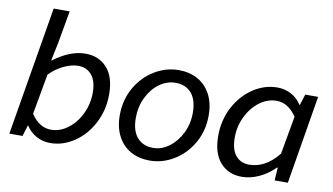

<svg xmlns="http://www.w3.org/2000/svg" viewBox="-78 -957 1988 1146"><g transform="rotate(10 916.0 -384.0)"><path d="M134 -66H131L111 0H31L162 -781H259L223 -578L201 -473H203Q304 -549 397 -549Q478 -549 527.5 -494Q577 -439 577 -333Q577 -238 535.5 -158.5Q494 -79 425.5 -33Q357 13 280 13Q233 13 195 -8.5Q157 -30 134 -66ZM479 -326Q479 -398 448 -434Q417 -470 367 -470Q326 -470 278.5 -447.5Q231 -425 194 -386L150 -141Q200 -66 271 -66Q325 -66 373 -102Q421 -138 450 -198Q479 -258 479 -326Z M661 -223Q661 -316 703.5 -390.5Q746 -465 815.5 -507Q885 -549 962 -549Q1027 -549 1077 -521.5Q1127 -494 1155.5 -440.5Q1184 -387 1184 -313Q1184 -220 1141.5 -145.5Q1099 -71 1029.5 -29Q960 13 883 13Q818 13 768 -14.5Q718 -42 689.5 -95.5Q661 -149 661 -223ZM1088 -312Q1088 -390 1053 -430.5Q1018 -471 956 -471Q904 -471 858.5 -438Q813 -405 785.5 -348Q758 -291 758 -224Q758 -146 793.5 -105.5Q829 -65 890 -65Q941 -65 986.5 -98.5Q1032 -132 1060 -188.5Q1088 -245 1088 -312Z M1261 -204Q1261 -299 1302.5 -378Q1344 -457 1413 -503Q1482 -549 1560 -549Q1606 -549 1644.5 -528Q1683 -507 1706 -470H1709L1730 -536H1808L1719 0H1639L1644 -78H1640Q1597 -35 1545 -11Q1493 13 1441 13Q1360 13 1310.5 -42.5Q1261 -98 1261 -204ZM1649 -164 1690 -395Q1639 -470 1569 -470Q1514 -470 1466 -434Q1418 -398 1389 -338.5Q1360 -279 1360 -212Q1360 -138 1390.5 -102Q1421 -66 1472 -66Q1571 -66 1649 -164Z"/></g></svg>

Font: Nebula Sans Medium
Style: Regular
Weight: 500
Italic angle: -9°
Designer: Paul D. Hunt for Adobe (as Source Sans)
Foundry: Nebula Entertainment & Broadcasting LLC
Version: Version 1.010